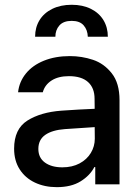

<svg xmlns="http://www.w3.org/2000/svg" viewBox="-20 -772 583 804"><path d="M237.3 -308.6Q270.5 -311 309.8 -313.2Q349.1 -315.4 376.5 -316.4L376 -358.4Q376 -403.8 348.6 -428.5Q321.3 -453.1 268.6 -453.1Q224.1 -453.1 195.8 -434.8Q167.5 -416.5 159.2 -385.7H55.7Q60.5 -429.7 88.4 -464.1Q116.2 -498.5 163.8 -517.8Q211.4 -537.1 272.5 -537.1Q322.8 -537.1 369.4 -521.5Q416 -505.9 448.2 -464.8Q480.5 -423.8 480.5 -352.5V0H378.9V-72.3H375Q356.9 -37.1 317.6 -12.7Q278.3 11.7 217.8 11.7Q167 11.7 126.5 -7.3Q85.9 -26.4 62.5 -62.7Q39.1 -99.1 39.1 -149.4Q39.1 -231.9 94.7 -267.1Q150.4 -302.2 237.3 -308.6ZM241.2 -71.3Q282.2 -71.3 313 -87.6Q343.8 -104 360.4 -131.6Q377 -159.2 377 -191.4L376.5 -239.7L252 -231.4Q198.7 -227.5 169.7 -207.3Q140.6 -187 140.6 -148.4Q140.6 -111.3 168.2 -91.3Q195.8 -71.3 241.2 -71.3ZM280.3 -752Q326.2 -752 360.6 -734.9Q395 -717.8 413.3 -687.5Q431.6 -657.2 431.6 -618.2H347.7Q346.7 -647 330.3 -665.8Q314 -684.6 280.3 -684.6Q245.6 -684.6 228.8 -665.5Q211.9 -646.5 211.9 -618.2H127Q127 -657.2 145.5 -687.5Q164.1 -717.8 199 -734.9Q233.9 -752 280.3 -752Z"/></svg>

Font: Pretendard GOV Medium
Style: Regular
Weight: 500
Designer: Base glyphs from Inter by Rasmus Andersson; Hangeul glyphs from Noto Sans CJK(Source Han Sans) by Jang Soo-young and Kan
Foundry: Kil Hyung-jin
Version: Version 1.309